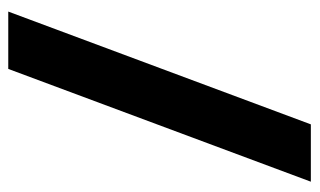

<svg xmlns="http://www.w3.org/2000/svg" viewBox="-170 -584 754 453"><g transform="rotate(90 206.5 -357.0)"><path d="M142.1 0H6.8L272.9 -713.9H408.2Z"/></g></svg>

Font: OpenSansHebrew-Bold
Style: Bold
Weight: 700
Foundry: Ascender Corporation, Yanek Iontef
Version: Version 2.001;PS 002.001;hotconv 1.0.70;makeotf.lib2.5.58329